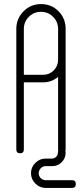

<svg xmlns="http://www.w3.org/2000/svg" viewBox="-20 -753 405 942"><path d="M204 25H206H208H235Q247 25 255.5 16.5Q264 8 264 -4Q264 -23 283 -23Q302 -23 302 -4Q302 23 283 42.5Q264 62 237 62H235H204Q190 62 180 72.5Q170 83 170 97Q170 111 180 121Q190 131 204 131H333Q352 131 352 150Q352 169 333 169H204Q175 169 153.5 147.5Q132 126 132 97Q132 67 153.5 46Q175 25 204 25ZM267 -698Q302 -663 302 -611V-20Q302 -1 283 -1Q265 -1 265 -20V-376Q234 -349 191 -349H97V-20Q97 -1 79 -1Q60 -1 60 -20V-611Q60 -662 96 -698Q131 -733 181 -733Q232 -733 267 -698ZM265 -611Q265 -646 240.5 -670.5Q216 -695 181 -695Q146 -695 121.5 -670.5Q97 -646 97 -611V-386H191Q222 -386 243.5 -407.5Q265 -429 265 -460Z"/></svg>

Font: Aaram
Style: Regular
Weight: 400
Designer: Tharique Azeez
Foundry: Tharique Azeez
Version: Version 1.7